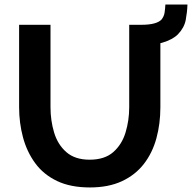

<svg xmlns="http://www.w3.org/2000/svg" viewBox="-20 -819 844 844"><path d="M375 5Q290 5 230.5 -23.5Q171 -52 134.5 -102Q98 -152 81 -215.5Q64 -279 64 -348V-710H202V-348Q202 -289 218 -236Q234 -183 272 -150Q310 -117 374 -117Q440 -117 478 -150.5Q516 -184 532 -237Q548 -290 548 -348V-710H685V-348Q685 -275 667.5 -211Q650 -147 612.5 -98.5Q575 -50 516 -22.5Q457 5 375 5ZM599 -618 601 -710Q668 -710 690 -733Q701 -747 703.5 -763.5Q706 -780 707 -799H804Q803 -766 796.5 -731.5Q790 -697 762 -668Q739 -645 694 -631.5Q649 -618 599 -618Z"/></svg>

Font: Raleway
Style: Bold
Weight: 700
Designer: Matt McInerney, Pablo Impallari, Rodrigo Fuenzalida
Foundry: Matt McInerney, Pablo Impallari, Rodrigo Fuenzalida
Version: Version 4.026